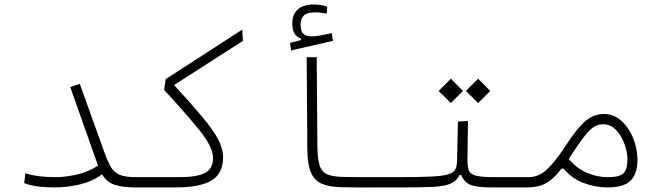

<svg xmlns="http://www.w3.org/2000/svg" viewBox="-20 -837 2970 859"><path d="M223.6 1.5Q191.9 1.5 156.7 -2Q121.6 -5.4 88.4 -17.6L93.3 -61.5Q127 -51.8 159.9 -48.1Q192.9 -44.4 228.5 -44.4Q275.4 -44.4 327.6 -57.1Q379.9 -69.8 418.5 -96.2L294.4 -447.3L336.9 -461.9L446.8 -156.2Q461.4 -115.2 475.3 -90.8Q489.3 -66.4 514.2 -55.4Q539.1 -44.4 585.9 -44.4Q604.5 -44.4 610.1 -38.6Q615.7 -32.7 615.7 -21.5Q615.7 -6.8 606.7 -2.7Q597.7 1.5 580.1 1.5Q524.9 1 491.5 -10.7Q458 -22.5 436.5 -57.1Q396.5 -26.4 339.4 -12.5Q282.2 1.5 223.6 1.5Z M580.1 1.5 585.9 -44.4H779.8Q862.8 -44.4 897.9 -63.7Q933.1 -83 933.1 -128.9Q933.1 -178.7 874.8 -251.5Q816.4 -324.2 714.4 -434.6L721.2 -482.9L1064 -704.6L1066.4 -653.8L758.8 -456.5Q836.9 -371.6 885.3 -313.7Q933.6 -255.9 955.8 -213.6Q978 -171.4 978 -133.3Q978 -60.5 926.3 -29.5Q874.5 1.5 766.1 1.5Z M1752 1.5Q1735.8 1.5 1719.5 1.5Q1703.1 1.5 1687 1.5Q1638.7 2 1591.8 1.7Q1544.9 1.5 1503.9 0.5Q1452.6 -1 1419.9 -14.9Q1387.2 -28.8 1371.3 -64.9Q1355.5 -101.1 1355 -168.9L1352.1 -581.1H1397L1399.9 -186Q1400.4 -125 1410.6 -95.5Q1420.9 -65.9 1446 -56.2Q1471.2 -46.4 1516.1 -45.4Q1554.7 -44.4 1598.9 -44.4Q1643.1 -44.4 1696.8 -44.4Q1711.4 -44.4 1726.6 -44.4Q1741.7 -44.4 1757.8 -44.4Q1774.9 -44.4 1774.9 -23.4Q1774.9 1.5 1752 1.5ZM1282.2 -611.3 1277.8 -645.5 1327.1 -657.7V-664.1Q1287.6 -677.2 1287.6 -731Q1287.6 -773.4 1312.7 -795.2Q1337.9 -816.9 1382.8 -816.9Q1415.5 -816.9 1443.8 -807.6L1441.9 -776.4Q1429.2 -778.3 1417.5 -780Q1405.8 -781.7 1390.1 -781.7Q1354 -781.7 1339.4 -767.8Q1324.7 -753.9 1324.7 -727.5Q1324.7 -697.8 1336.7 -686Q1348.6 -674.3 1377 -674.3Q1394 -674.3 1417.5 -679.2Q1440.9 -684.1 1464.4 -688.5L1469.7 -654.3Z M1752 1.5 1757.8 -44.4Q1851.6 -44.4 1905.5 -46.9Q1959.5 -49.3 1984.9 -56.9Q2010.3 -64.5 2017.3 -79.3Q2024.4 -94.2 2024.9 -119.1L2028.8 -293.5L2073.7 -295.4L2071.3 -124Q2071.3 -93.8 2076.7 -76.4Q2082 -59.1 2106.9 -51.8Q2131.8 -44.4 2190.4 -44.4H2343.8Q2362.3 -44.4 2368.9 -40.8Q2375.5 -37.1 2375.5 -22Q2375.5 -7.3 2365.5 -2.9Q2355.5 1.5 2337.9 1.5H2179.2Q2113.8 1.5 2085 -10Q2056.2 -21.5 2043.5 -54.2H2036.6Q2022.5 -26.4 1993.9 -14.6Q1965.3 -2.9 1912.8 -0.7Q1860.4 1.5 1773.9 1.5Q1768.6 1.5 1763.2 1.5Q1757.8 1.5 1752 1.5ZM2119.1 -376 2064.5 -430.2 2119.1 -484.9 2173.3 -430.2ZM1997.1 -376 1942.4 -430.2 1997.1 -484.9 2051.3 -430.2Z M2335 1.5Q2321.8 1.5 2317.4 -3.7Q2313 -8.8 2313 -22Q2313 -33.7 2319.8 -39.1Q2326.7 -44.4 2343.8 -44.4Q2372.1 -44.4 2396.5 -56.9Q2420.9 -69.3 2450 -102.8Q2479 -136.2 2520 -198.7Q2552.7 -248 2578.9 -276.1Q2605 -304.2 2629.9 -315.7Q2654.8 -327.1 2682.6 -327.1Q2716.8 -327.1 2744.4 -308.6Q2772 -290 2791.5 -259.8Q2811 -229.5 2821.5 -193.4Q2832 -157.2 2832 -122.6Q2832 -60.5 2802 -29.5Q2772 1.5 2698.2 1.5Q2645 1.5 2591.8 -18.1Q2538.6 -37.6 2502 -82.5H2492.7Q2464.4 -46.9 2440.2 -28.8Q2416 -10.7 2390.9 -4.6Q2365.7 1.5 2335 1.5ZM2524.4 -125.5Q2561.5 -83 2606.2 -63.7Q2650.9 -44.4 2701.2 -44.4Q2751 -44.4 2769 -61.3Q2787.1 -78.1 2787.1 -124Q2787.1 -146 2780 -173.1Q2772.9 -200.2 2759 -224.9Q2745.1 -249.5 2725.1 -265.4Q2705.1 -281.2 2679.2 -281.2Q2645 -281.2 2616.2 -252Q2587.4 -222.7 2545.4 -157.2Q2534.2 -140.1 2524.4 -125.5Z"/></svg>

Font: Cascadia Code ExtraLight
Style: Regular
Weight: 200
Monospace: yes
Designer: Aaron Bell
Foundry: Saja Typeworks
Version: Version 2407.024; ttfautohint (v1.8.4)